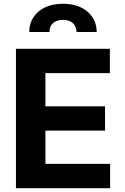

<svg xmlns="http://www.w3.org/2000/svg" viewBox="-20 -982 653 1002"><path d="M132.8 -815H238.3C237.9 -847.7 257.1 -878.2 308.6 -878.2C359 -878.2 378.9 -848 379.3 -815H484.7C484.4 -900.9 416.2 -962.4 308.6 -962.4C200.3 -962.4 132.5 -900.9 132.8 -815ZM63.2 0H554.7V-126.8H217V-300.4H528.1V-427.2H217V-600.5H553.3V-727.3H63.2Z"/></svg>

Font: TID UI
Style: Bold
Weight: 700
Designer: The TID Project Authors
Foundry: Bakken & Bæck
Version: Version 1.001;hotconv 1.0.109;makeotfexe 2.5.65596